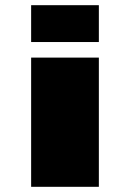

<svg xmlns="http://www.w3.org/2000/svg" viewBox="-20 -720 501 740"><path d="M100 0V-498H361V0ZM100 -558V-700H361V-558Z"/></svg>

Font: Stalinist One
Style: Regular
Weight: 400
Designer: Jovanny Lemonad
Foundry: Alexey Maslov, Jovanny Lemonad
Version: Version 3.004